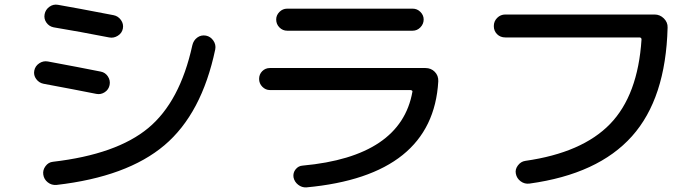

<svg xmlns="http://www.w3.org/2000/svg" viewBox="-20 -773 3040 834"><path d="M875 -618.2Q894.5 -614.3 906.7 -596.7Q918.9 -579.1 915 -558.6Q856.4 -279.3 694.3 -142.1Q532.2 -4.9 225.6 30.3Q204.1 32.2 187.5 19Q170.9 5.9 168 -14.6Q165 -34.2 177.7 -51.3Q190.4 -68.4 210 -70.3Q486.3 -102.5 624 -216.8Q761.7 -331.1 815.4 -576.2Q820.3 -597.7 836.9 -609.9Q853.5 -622.1 875 -618.2ZM168.9 -409.2Q149.4 -413.1 137.2 -429.7Q125 -446.3 128.9 -466.3Q132.8 -486.3 150.4 -498Q168 -509.8 188.5 -505.9Q330.1 -479.5 418 -461.9Q437.5 -458 448.7 -440.9Q460 -423.8 456.1 -403.8Q452.1 -383.8 435.1 -372.6Q418 -361.3 398.4 -365.2Q310.5 -382.8 168.9 -409.2ZM473.6 -707Q493.2 -703.1 505.4 -686Q517.6 -668.9 513.7 -648.9Q509.8 -628.9 491.7 -617.7Q473.6 -606.4 454.1 -610.4Q325.2 -635.7 212.9 -654.3Q193.4 -658.2 181.6 -674.8Q169.9 -691.4 173.8 -711.4Q177.7 -731.4 194.8 -743.7Q211.9 -755.9 232.4 -752Q306.6 -739.3 473.6 -707Z M1152.3 -381.8Q1133.8 -381.8 1119.6 -396Q1105.5 -410.2 1105.5 -430.2Q1105.5 -450.2 1119.1 -463.9Q1132.8 -477.5 1152.3 -477.5H1828.1Q1852.5 -477.5 1868.7 -460.9Q1884.8 -444.3 1883.8 -419.9Q1860.4 -9.8 1310.5 41Q1291 42 1274.9 29.3Q1258.8 16.6 1254.9 -2.9Q1252 -22.5 1264.2 -37.6Q1276.4 -52.7 1294.9 -53.7Q1721.7 -92.8 1771.5 -375Q1772.5 -377.9 1769 -379.9Q1765.6 -381.8 1762.7 -381.8ZM1227.5 -735.4H1772.5Q1792 -735.4 1806.2 -721.2Q1820.3 -707 1820.3 -688.5Q1820.3 -668.9 1806.2 -654.3Q1792 -639.6 1772.5 -639.6H1227.5Q1208 -639.6 1193.8 -653.8Q1179.7 -668 1179.7 -688.5Q1179.7 -707 1193.8 -721.2Q1208 -735.4 1227.5 -735.4Z M2174.8 -610.4Q2153.3 -610.4 2139.2 -624.5Q2125 -638.7 2125 -659.7Q2125 -680.7 2139.6 -695.3Q2154.3 -710 2174.8 -710H2823.2Q2846.7 -710 2863.8 -692.9Q2880.9 -675.8 2879.9 -653.3Q2872.1 -345.7 2725.1 -181.2Q2578.1 -16.6 2280.3 24.4Q2258.8 27.3 2241.7 14.6Q2224.6 2 2220.7 -18.6Q2216.8 -37.1 2229.5 -54.2Q2242.2 -71.3 2261.7 -74.2Q2508.8 -109.4 2629.9 -234.4Q2751 -359.4 2766.6 -601.6Q2766.6 -609.4 2758.8 -610.4Z"/></svg>

Font: Rounded Mgen+ 1mn medium
Style: Regular
Weight: 500
Designer: [Source Han Sans]
Ryoko NISHIZUKA  (kana & ideographs); Paul D. Hunt (Latin, Greek & Cyrillic); Wenlong ZHANG  (bopomofo
Version: Version 1.059.20150602